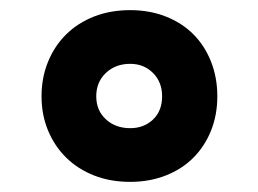

<svg xmlns="http://www.w3.org/2000/svg" viewBox="-20 -522 510 379"><path d="M237 -502Q275 -502 307 -489.5Q339 -477 361.5 -454.5Q384 -432 396.5 -400.5Q409 -369 409 -332Q409 -295 396.5 -264Q384 -233 361.5 -210.5Q339 -188 307 -175.5Q275 -163 237 -163Q198 -163 166 -175.5Q134 -188 111 -210.5Q88 -233 75 -264Q62 -295 62 -332Q62 -369 75 -400.5Q88 -432 111 -454.5Q134 -477 166 -489.5Q198 -502 237 -502ZM237 -396Q208 -396 189 -378Q170 -360 170 -332Q170 -304 189 -286.5Q208 -269 237 -269Q264 -269 282 -286Q300 -303 300 -332Q300 -360 282 -378Q264 -396 237 -396Z"/></svg>

Font: SVN-Poppins ExtraBold
Style: Regular
Weight: 800
Designer: Ninad Kale (Devanagari), Jonny Pinhorn (Latin)
Foundry: Indian Type Foundry
Version: Version 3.002 2017; ttfautohint (v1.8.3)